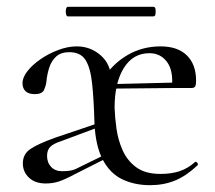

<svg xmlns="http://www.w3.org/2000/svg" viewBox="-20 -531 629 563"><path d="M420 12Q375 12 339 -5Q303 -22 281.5 -62.5Q260 -103 257 -170Q255 -241 250 -287Q245 -333 230.5 -355.5Q216 -378 183 -378Q159 -378 145 -365.5Q131 -353 124.5 -333Q118 -313 116 -291Q115 -281 109.5 -268Q104 -255 82 -255Q64 -255 55 -263.5Q46 -272 46 -287Q46 -304 60.5 -322.5Q75 -341 99 -357.5Q123 -374 151 -384.5Q179 -395 205 -395Q245 -395 275 -369Q305 -343 306 -299Q307 -286 309.5 -275.5Q312 -265 314 -251Q316 -237 316 -215Q317 -187 321.5 -154Q326 -121 339.5 -90.5Q353 -60 379.5 -40.5Q406 -21 451 -21Q482 -21 506.5 -29Q531 -37 552 -56Q555 -58 558.5 -53.5Q562 -49 559 -46Q526 -15 493 -1.5Q460 12 420 12ZM114 7Q83 7 65 -10Q47 -27 47 -52Q47 -79 69 -94Q91 -109 141 -127L283 -175L285 -164L159 -117Q137 -110 127.5 -100.5Q118 -91 118 -74Q118 -54 130 -41.5Q142 -29 162 -29Q172 -29 181.5 -30Q191 -31 201 -35L297 -82L298 -70L201 -21Q171 -5 153 1Q135 7 114 7ZM295 -271 294 -284 496 -289V-273ZM316 -215 282 -299Q309 -343 353 -369Q397 -395 451 -395Q501 -395 528 -368.5Q555 -342 555 -294Q555 -283 552.5 -278Q550 -273 542 -273H484Q489 -323 470 -349Q451 -375 418 -375Q370 -375 343 -331.5Q316 -288 316 -215ZM179 -483Q175 -483 173.5 -490Q172 -497 173.5 -504Q175 -511 179 -511H430Q435 -511 436 -504Q437 -497 436 -490Q435 -483 430 -483Z"/></svg>

Font: Cormorant Light
Style: Regular
Weight: 400
Version: Version 4.000